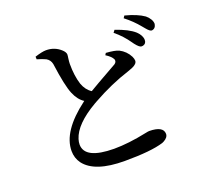

<svg xmlns="http://www.w3.org/2000/svg" viewBox="-141 -973 1282 1192"><g transform="rotate(-20 500.0 -377.0)"><path d="M598.6 -610.4 606.4 -623Q665 -619.1 690.4 -607.4Q732.4 -585.9 753.9 -543.9Q761.7 -527.3 761.7 -515.6Q761.7 -494.1 727.5 -479.5Q715.8 -474.6 696.3 -467.8Q576.2 -429.7 450.2 -359.4Q441.4 -354.5 434.6 -350.6Q292 -267.6 264.6 -178.7Q258.8 -160.2 258.8 -142.6Q260.7 -46.9 452.1 -45.9Q547.9 -45.9 668.9 -71.3Q686.5 -75.2 693.4 -75.2Q785.2 -74.2 786.1 -23.4Q786.1 1 754.9 17.6Q749 20.5 744.1 22.5Q663.1 47.9 488.3 47.9Q291 47.9 224.6 -40Q198.2 -76.2 198.2 -123Q198.2 -252.9 375 -385.7Q377 -387.7 378.9 -388.7Q341.8 -412.1 320.3 -463.9Q296.9 -518.6 276.4 -669.9Q270.5 -698.2 246.1 -711.9Q223.6 -722.7 189.5 -732.4L188.5 -750Q237.3 -765.6 262.7 -765.6Q318.4 -765.6 358.4 -729.5Q377.9 -711.9 378.9 -696.3Q378.9 -687.5 376 -669.9Q373 -647.5 373 -634.8Q373 -555.7 391.6 -498Q408.2 -452.1 443.4 -429.7Q471.7 -447.3 632.8 -538.1Q649.4 -549.8 643.6 -567.4Q632.8 -588.9 598.6 -610.4ZM694.3 -723.6 706.1 -739.3Q791 -710.9 831.1 -674.8Q861.3 -645.5 861.3 -616.2Q861.3 -591.8 838.9 -585.9Q834 -585 829.1 -585Q815.4 -585 791 -616.2Q790 -617.2 788.1 -620.1Q784.2 -625 783.2 -627Q745.1 -682.6 694.3 -723.6ZM784.2 -787.1 793.9 -801.8Q874 -781.2 918 -750Q953.1 -719.7 953.1 -688.5Q948.2 -659.2 922.9 -656.2Q910.2 -656.2 888.7 -682.6Q878.9 -695.3 874 -700.2Q835 -748 784.2 -787.1Z"/></g></svg>

Font: GenYoMin JP SemiBold
Style: Regular
Weight: 600
Version: Version 1.001;PS 1;hotconv 16.6.51;makeotf.lib2.5.65220 DEVE